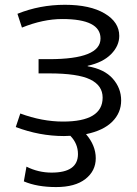

<svg xmlns="http://www.w3.org/2000/svg" viewBox="-20 -550 563 790"><path d="M44.9 -27.3 63.5 -83Q153.3 -49.8 239.3 -49.8Q402.3 -49.8 402.3 -148.4Q402.3 -198.2 351.1 -223.1Q299.8 -248 182.6 -248H138.7V-306.6H182.6Q393.6 -306.6 393.6 -391.6Q393.6 -471.7 236.3 -471.7Q157.2 -471.7 70.3 -436.5L51.8 -493.2Q143.6 -530.3 247.1 -530.3Q350.6 -530.3 410.6 -494.6Q470.7 -459 470.7 -402.3Q470.7 -361.3 437 -327.1Q403.3 -293 340.8 -279.3V-277.3Q409.2 -265.6 443.8 -226.6Q478.5 -187.5 478.5 -136.7Q478.5 -85.9 441.9 -49.3Q405.3 -12.7 334 2Q374 48.8 374 101.1Q374 153.3 331.5 186.5Q289.1 219.7 210.9 219.7Q132.8 219.7 78.1 196.3L88.9 135.7Q137.7 160.2 192.4 160.2Q300.8 160.2 300.8 84Q300.8 41 269.5 8.8L243.2 9.8Q142.6 9.8 44.9 -27.3Z"/></svg>

Font: GenEi M Gothic v2 Regular
Style: Regular
Weight: 400
Version: Version 2.0